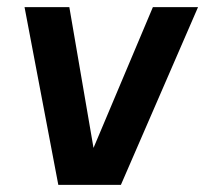

<svg xmlns="http://www.w3.org/2000/svg" viewBox="-20 -520 577 540"><path d="M144 0 49 -500H175L243 -104L410 -500H537L320 0Z"/></svg>

Font: Haskoy Bold
Style: Italic
Weight: 700
Designer: Ertekin Erdin
Foundry: Ertekin Erdin
Version: Version 2.000; ttfautohint (v1.8.4.7-5d5b)